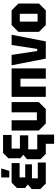

<svg xmlns="http://www.w3.org/2000/svg" viewBox="1099 -1869 906 3144"><g transform="rotate(-90 1552.0 -297.0)"><path d="M118 0 28 -90V-231L104 -294L46 -341V-473L133 -560H454V-429H219V-337H433V-227H204V-131H463V0ZM218 -598V-730H366L326 -598Z M604 0 517 -87V-307L590 -369L532 -417V-613L619 -700H914V-560H691V-424H908V-288H679V-140H920V136H769V0Z M1453 -560V-115L1338 0H1102L987 -115V-560H1155V-146H1285V-560Z M1538 0V-560H2004V0H1836V-415H1706V0Z M2164 0 2055 -560H2225L2289 -141H2323L2387 -560H2555L2446 0Z M2602 -112V-448L2714 -560H2954L3066 -448V-112L2954 0H2714ZM2770 -134H2898V-426H2770Z"/></g></svg>

Font: Tektur SemiCondensed
Style: Bold
Weight: 700
Width: 4
Designer: Adam Jagosz
Foundry: Adam Jagosz
Version: Version 1.005;gftools[0.9.30]